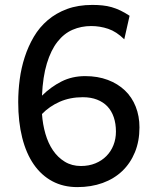

<svg xmlns="http://www.w3.org/2000/svg" viewBox="-20 -745 626 777"><path d="M314.9 -351.6Q263.7 -351.6 221.9 -333.3Q180.2 -314.9 149.9 -283.7Q152.8 -241.7 163.8 -203.6Q174.8 -165.5 194.3 -136.7Q213.9 -107.9 242.2 -90.6Q270.5 -73.2 307.6 -73.2Q339.8 -73.2 366 -84Q392.1 -94.7 410.6 -113.5Q429.2 -132.3 439.2 -157.7Q449.2 -183.1 449.2 -212.4Q449.2 -244.6 440.4 -270.5Q431.6 -296.4 414.8 -314.2Q397.9 -332 372.8 -341.8Q347.7 -351.6 314.9 -351.6ZM482.9 -585.9Q451.2 -617.2 417.7 -628.4Q384.3 -639.6 349.1 -639.6Q308.6 -639.6 273.7 -624.5Q238.8 -609.4 212.4 -575.7Q186 -542 169.7 -488.3Q153.3 -434.6 149.9 -357.9Q186 -393.6 229 -415.3Q272 -437 324.7 -437Q375.5 -437 416.3 -421.6Q457 -406.2 485.6 -378.9Q514.2 -351.6 529.3 -313.2Q544.4 -274.9 544.4 -229.5Q544.4 -173.8 526.1 -129.2Q507.8 -84.5 474.9 -53Q441.9 -21.5 395.5 -4.6Q349.1 12.2 293 12.2Q236.3 12.2 191.9 -11.5Q147.5 -35.2 116.7 -79.6Q85.9 -124 69.8 -188Q53.7 -252 53.7 -332Q53.7 -377 59.8 -423.6Q65.9 -470.2 80.1 -513.9Q94.2 -557.6 116.9 -596.2Q139.6 -634.8 173.1 -663.3Q206.5 -691.9 251.2 -708.5Q295.9 -725.1 354 -725.1Q375.5 -725.1 394.5 -723.1Q413.6 -721.2 431.6 -716.1Q449.7 -710.9 467.5 -702.4Q485.4 -693.8 504.4 -681.2Z"/></svg>

Font: Andika Cyr
Style: Regular
Weight: 400
Designer: Victor Gaultney, Annie Olsen, Julie Remington, Don Collingsworth, Eric Hays, Becca Hirsbrunner
Foundry: SIL International
Version: Version 5.000